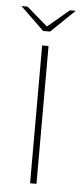

<svg xmlns="http://www.w3.org/2000/svg" viewBox="-71 -658 292 687"><g transform="rotate(5 75.5 -314.5)"><path d="M64 0V-495H87V0ZM63 -547 -22 -629H0L75 -564L152 -629H173L88 -547Z"/></g></svg>

Font: Alumni Sans Thin Thin
Style: Regular
Weight: 250
Version: Version 1.018